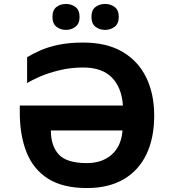

<svg xmlns="http://www.w3.org/2000/svg" viewBox="-20 -940 857 970"><path d="M400 -599Q338 -599 282 -585.5Q226 -572 183 -553.5Q140 -535 117 -520V-651Q147 -669 185.5 -686Q224 -703 277 -714Q330 -725 401 -725Q518 -725 597.5 -679Q677 -633 718 -550Q759 -467 759 -356Q759 -243 720 -161Q681 -79 605 -34.5Q529 10 419 10Q297 10 222.5 -37.5Q148 -85 114 -171Q80 -257 80 -372V-407H601Q595 -497 545.5 -548Q496 -599 400 -599ZM419 -116Q496 -116 544.5 -159Q593 -202 599 -281H237Q237 -203 277 -159.5Q317 -116 419 -116ZM245 -854Q245 -889 265 -904.5Q285 -920 313 -920Q341 -920 361.5 -904.5Q382 -889 382 -854Q382 -821 361.5 -805Q341 -789 313 -789Q285 -789 265 -805Q245 -821 245 -854ZM442 -854Q442 -889 462 -904.5Q482 -920 511 -920Q539 -920 559.5 -904.5Q580 -889 580 -854Q580 -821 559.5 -805Q539 -789 511 -789Q482 -789 462 -805Q442 -821 442 -854Z"/></svg>

Font: Noto Sans IKEA
Style: Bold
Weight: 600
Designer: Monotype Design Team
Foundry: Monotype Imaging Inc.
Version: Version 2.001